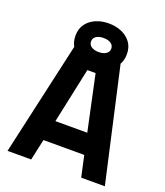

<svg xmlns="http://www.w3.org/2000/svg" viewBox="-152 -950 907 1053"><g transform="rotate(20 301.0 -423.5)"><path d="M17 0 170 -680H432L585 0H447L420 -123H182L155 0ZM208 -243H394L325 -566H277ZM301 -595Q260 -595 226 -609.5Q192 -624 171.5 -652.5Q151 -681 151 -721Q151 -762 171.5 -790Q192 -818 226 -832.5Q260 -847 301 -847Q342 -847 376 -832.5Q410 -818 430.5 -790Q451 -762 451 -721Q451 -681 430.5 -652.5Q410 -624 376 -609.5Q342 -595 301 -595ZM301 -680Q328 -680 344 -691Q360 -702 360 -721Q360 -740 344 -751Q328 -762 301 -762Q274 -762 258 -751Q242 -740 242 -721Q242 -702 258 -691Q274 -680 301 -680Z"/></g></svg>

Font: Titillium Web SemiBold
Style: Regular
Weight: 600
Designer: Mohamed Gaber, Accademia di Belle Arti di Urbino
Foundry: Kief Type Foundry, Accademia di Belle Arti di Urbino
Version: Version 3.000; ttfautohint (v1.8.4)